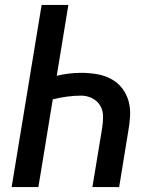

<svg xmlns="http://www.w3.org/2000/svg" viewBox="-20 -755 640 775"><path d="M27 0 148 -735H256L209 -449Q233 -455 258 -458Q283 -461 307 -461Q339 -461 369.5 -456Q400 -451 427 -437Q454 -423 472.5 -399.5Q491 -376 499 -346.5Q507 -317 505 -285Q503 -253 497 -221L461 0H353L392 -236Q396 -260 396 -284.5Q396 -309 384.5 -328.5Q373 -348 352 -358.5Q331 -369 307 -369Q279 -369 250 -365Q221 -361 193 -354L135 0Z"/></svg>

Font: Iosevka Aile Semibold Oblique
Style: Regular
Weight: 600
Italic angle: -9°
Designer: Belleve Invis
Foundry: Belleve Invis
Version: Version 31.1.0; ttfautohint (v1.8.4)